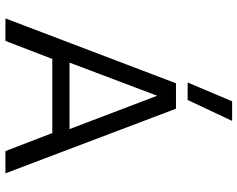

<svg xmlns="http://www.w3.org/2000/svg" viewBox="-106 -790 896 725"><g transform="rotate(90 342.5 -428.0)"><path d="M292 -688 363 -856H437L358 -688ZM50 0 295 -644H391L635 0H551L483 -177H203L135 0ZM217 -242H468L342 -573Z"/></g></svg>

Font: Kanit Light
Style: Regular
Weight: 300
Designer: Katatrad Team
Foundry: CadsonDemak
Version: Version 2.000; ttfautohint (v1.8.3)